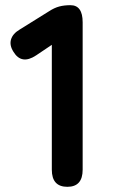

<svg xmlns="http://www.w3.org/2000/svg" viewBox="-20 -721 456 741"><path d="M240 0Q180 0 180 -66V-548L119 -507Q63 -470 32 -521Q16 -546 22.5 -568.5Q29 -591 56 -607L170 -678Q190 -691 209 -696Q228 -701 252 -701Q299 -701 299 -635V-66Q299 0 240 0Z"/></svg>

Font: Zen Maru Gothic Black
Style: Regular
Weight: 900
Designer: Yoshimichi Ohira
Foundry: Positype
Version: Version 1.001